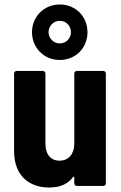

<svg xmlns="http://www.w3.org/2000/svg" viewBox="-20 -831 539 858"><path d="M247 -563C318 -563 371 -617 371 -687C371 -757 318 -811 247 -811C177 -811 123 -757 123 -687C123 -617 177 -563 247 -563ZM247 -738C275 -738 297 -716 297 -687C297 -659 275 -637 247 -637C220 -637 197 -659 197 -687C197 -716 220 -738 247 -738ZM312 -502V-190C312 -143 287 -113 246 -113C206 -113 183 -142 183 -188V-502C183 -509 178 -514 171 -514H55C48 -514 43 -509 43 -502V-155C43 -43 114 7 199 7C246 7 282 -7 306 -39C309 -43 312 -42 312 -38V-12C312 -5 317 0 324 0H441C448 0 453 -5 453 -12V-502C453 -509 448 -514 441 -514H324C317 -514 312 -509 312 -502Z"/></svg>

Font: Barlow Semi Condensed
Style: Bold
Weight: 700
Width: 4
Designer: Jeremy Tribby
Foundry: Tribby Type
Version: Version 1.422;hotconv 1.0.109;makeotfexe 2.5.65596